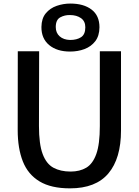

<svg xmlns="http://www.w3.org/2000/svg" viewBox="-20 -1024 760 1052"><path d="M363.5 8Q260 8 196.8 -30Q133.5 -68 105.2 -139.5Q77 -211 77 -311L77.5 -743H194.5L193.5 -333.5Q193.5 -234 213.8 -180Q234 -126 272.8 -105Q311.5 -84 367 -84Q417 -84 452.8 -105.2Q488.5 -126.5 507.8 -180.5Q527 -234.5 527 -333.5V-743H643V-309Q643 -156 574 -74Q505 8 363.5 8ZM364 -741.5Q292 -741.5 249.2 -777.2Q206.5 -813 207 -876Q207.5 -923 231 -951.2Q254.5 -979.5 290.8 -992Q327 -1004.5 365.5 -1004.5Q438.5 -1004.5 481.8 -971.5Q525 -938.5 525 -874.5Q524.5 -827.5 502 -798.2Q479.5 -769 443.2 -755.2Q407 -741.5 364 -741.5ZM364 -805Q401 -805 424.2 -820.2Q447.5 -835.5 447.5 -874.5Q447.5 -908 423.5 -924.8Q399.5 -941.5 364 -941.5Q335 -942.5 310.2 -929Q285.5 -915.5 285.5 -876Q285.5 -844 306.8 -825Q328 -806 364 -805Z"/></svg>

Font: Tracken
Style: Regular
Weight: 400
Designer: Eben Sorkin
Foundry: Eben Sorkin
Version: Version 2.001